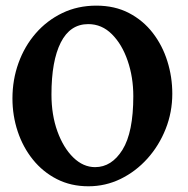

<svg xmlns="http://www.w3.org/2000/svg" viewBox="-20 -650 669 685"><path d="M594.7 -315.9Q594.7 -249.5 571 -189.9Q547.4 -130.4 505.9 -84.2Q464.4 -38.1 410.4 -11.7Q356.4 14.6 295.4 14.6Q232.9 14.6 182.9 -11Q132.8 -36.6 97.4 -80.6Q62 -124.5 43.2 -180.9Q24.4 -237.3 24.4 -298.8Q24.4 -365.2 45.9 -425Q67.4 -484.9 107.4 -531Q147.5 -577.1 202.4 -603.5Q257.3 -629.9 323.7 -629.9Q389.6 -629.9 440.2 -603.5Q490.7 -577.1 525.1 -532.5Q559.6 -487.8 577.1 -431.6Q594.7 -375.5 594.7 -315.9ZM455.6 -307.1Q455.6 -374.5 435.5 -433.1Q415.5 -491.7 379.4 -527.8Q343.3 -564 294.9 -564Q230 -564 196.8 -498.3Q163.6 -432.6 163.6 -313Q163.6 -240.2 184.8 -181.4Q206.1 -122.6 241.5 -88.1Q276.9 -53.7 319.3 -53.7Q378.4 -53.7 417 -115.7Q455.6 -177.7 455.6 -307.1Z"/></svg>

Font: Gentium Book Plus
Style: Bold
Weight: 700
Designer: Victor Gaultney, Annie Olsen, Iska Routamaa, Becca Hirsbrunner
Foundry: SIL International
Version: Version 6.101